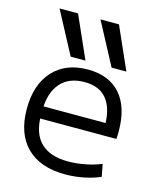

<svg xmlns="http://www.w3.org/2000/svg" viewBox="-118 -873 797 967"><g transform="rotate(15 280.0 -390.0)"><path d="M188.3 -570 71.3 -790H167.7L265.4 -570ZM401.6 -570 284.7 -790H381.1L478.7 -570ZM314 10Q183.7 10 113.2 -60Q42.7 -130 42.7 -260Q42.7 -386 108.5 -458Q174.3 -530 289.7 -530Q400.7 -530 460 -462.3Q519.4 -394.7 519.4 -268.7Q519.4 -258.7 519 -247.6Q518.7 -236.6 518 -229.3H86V-292.7H460L445.3 -272Q445.3 -368.6 406.1 -416.6Q367 -464.6 289.7 -464.6Q208 -464.6 164 -413.5Q120.1 -362.3 120.1 -266.7V-246.7Q120.1 -152 168.4 -104.4Q216.7 -56.7 311.3 -56.7Q354.3 -56.7 400.5 -65.7Q446.7 -74.7 483.7 -90.1L496 -26Q457.7 -9 410 0.5Q362.3 10 314 10Z"/></g></svg>

Font: M PLUS 1 Thin
Style: Regular
Weight: 100
Designer: Coji Morishita
Foundry: UNDERFOREST DESIGN
Version: Version 1.001